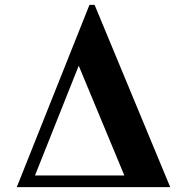

<svg xmlns="http://www.w3.org/2000/svg" viewBox="-20 -767 767 787"><path d="M677.7 0H48.8L346.7 -747.1H367.7ZM489.7 -47.9 302.7 -497.6 123.5 -47.9Z"/></svg>

Font: Munson
Style: Bold
Weight: 700
Designer: Paul James MIller
Foundry: High-Logic / Made with FontCreator
Version: Version 2.10;May 5, 2019;FontCreator 11.5.0.2430 64-bit